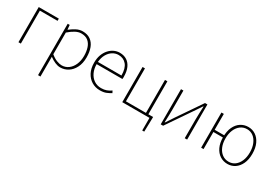

<svg xmlns="http://www.w3.org/2000/svg" viewBox="13 -1395 3494 2492"><g transform="rotate(30 1759.5 -148.5)"><path d="M105 0V-527H406V-494H141V0Z M539 243V-527H569L575 -459H577Q616 -490 662.5 -515Q709 -540 758 -540Q830 -540 877 -506.5Q924 -473 947 -413Q970 -353 970 -271Q970 -182 937.5 -118Q905 -54 852 -20.5Q799 13 736 13Q699 13 658 -4.5Q617 -22 575 -53V46V243ZM739 -20Q795 -20 838.5 -52Q882 -84 907 -141Q932 -198 932 -271Q932 -338 914.5 -391.5Q897 -445 858.5 -476Q820 -507 755 -507Q715 -507 670 -483.5Q625 -460 575 -416V-91Q622 -52 665 -36Q708 -20 739 -20Z M1329 13Q1263 13 1208 -20Q1153 -53 1120.5 -114.5Q1088 -176 1088 -262Q1088 -327 1106.5 -378Q1125 -429 1157.5 -465.5Q1190 -502 1230.5 -521Q1271 -540 1315 -540Q1376 -540 1420.5 -512Q1465 -484 1489.5 -429.5Q1514 -375 1514 -297Q1514 -289 1514 -280.5Q1514 -272 1512 -261H1126Q1126 -192 1151.5 -137.5Q1177 -83 1223 -51.5Q1269 -20 1331 -20Q1376 -20 1411 -33Q1446 -46 1476 -68L1492 -37Q1462 -19 1425 -3Q1388 13 1329 13ZM1126 -294H1479Q1479 -401 1434 -454Q1389 -507 1315 -507Q1268 -507 1227 -481.5Q1186 -456 1159 -408.5Q1132 -361 1126 -294Z M2069 189V0H1661V-527H1697V-33H1997V-527H2033V-33H2104V-13L2099 189Z M2237 0V-527H2273V-249Q2273 -206 2271.5 -154Q2270 -102 2268 -49H2273Q2290 -74 2311.5 -106.5Q2333 -139 2349 -164L2597 -527H2633V0H2597V-277Q2597 -321 2599 -373Q2601 -425 2603 -478H2598Q2582 -453 2560 -420.5Q2538 -388 2521 -363L2273 0Z M2843 0V-527H2879V-289H3034V-256H2879V0ZM3242 13Q3180 13 3129.5 -19.5Q3079 -52 3050 -113.5Q3021 -175 3021 -262Q3021 -351 3050 -413Q3079 -475 3129.5 -507.5Q3180 -540 3242 -540Q3303 -540 3352 -507.5Q3401 -475 3430 -413Q3459 -351 3459 -262Q3459 -175 3430 -113.5Q3401 -52 3352 -19.5Q3303 13 3242 13ZM3241 -20Q3295 -20 3335.5 -50.5Q3376 -81 3399 -135.5Q3422 -190 3422 -262Q3422 -335 3399 -390Q3376 -445 3335.5 -476Q3295 -507 3241 -507Q3187 -507 3145 -476Q3103 -445 3079.5 -390Q3056 -335 3056 -262Q3056 -190 3079.5 -135.5Q3103 -81 3145 -50.5Q3187 -20 3241 -20Z"/></g></svg>

Font: Noto Sans HK Thin
Style: Regular
Weight: 100
Designer: Ryoko NISHIZUKA 西塚涼子 (kana, bopomofo & ideographs); Paul D. Hunt (Latin, Greek & Cyrillic); Sandoll Communications 산돌커뮤니
Foundry: Adobe
Version: Version 2.004-H2;hotconv 1.0.118;makeotfexe 2.5.65603